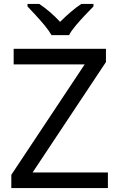

<svg xmlns="http://www.w3.org/2000/svg" viewBox="-20 -964 612 984"><path d="M533 0H38V-68L414 -634H50V-714H523V-646L147 -80H533ZM244 -784Q231 -807 209 -833.5Q187 -860 163 -886Q139 -912 121 -931V-944H181Q207 -927 235 -903Q263 -879 288 -852Q315 -879 343 -903Q371 -927 397 -944H459V-931Q440 -912 415.5 -886Q391 -860 368.5 -833.5Q346 -807 334 -784Z"/></svg>

Font: Noto Sans Tai Viet
Style: Regular
Weight: 400
Designer: Monotype Design Team
Foundry: Monotype Imaging Inc.
Version: Version 2.003; ttfautohint (v1.8.4.7-5d5b)